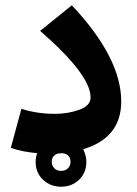

<svg xmlns="http://www.w3.org/2000/svg" viewBox="-20 -564 517 727"><path d="M439 -180Q439 -42 295 1Q307 25 307 49Q307 90 279.5 116.5Q252 143 211 143Q171 143 143 116.5Q115 90 115 49Q115 31 121 16Q63 11 21 -4L61 -152Q120 -133 188 -133Q238 -133 280.5 -148.5Q323 -164 323 -195Q323 -281 132 -447L252 -544Q439 -345 439 -180ZM247 49Q247 19 215 16Q210 17 201 17Q176 24 176 49Q176 63 185.5 73Q195 83 211 83Q228 83 237.5 73Q247 63 247 49Z"/></svg>

Font: FiraGO
Style: Bold
Weight: 700
Designer: bBox Type
Foundry: bBox Type GmbH
Version: Version 1.001;PS 001.001;hotconv 1.0.88;makeotf.lib2.5.64775